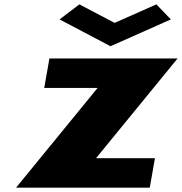

<svg xmlns="http://www.w3.org/2000/svg" viewBox="-20 -860 834 880"><path d="M793.9 -592H206.5L182.7 -457H427.4L53.7 0H666.4L690.2 -135H420.2ZM343.7 -840 253.1 -771 486.4 -648.1 763.1 -771 696.8 -840 505.3 -755.1Z"/></svg>

Font: Hussar Wysoki
Style: Obl
Weight: 700
Foundry: Cannot Into Space Fonts
Version: Version 0.92